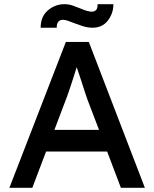

<svg xmlns="http://www.w3.org/2000/svg" viewBox="-20 -901 740 921"><path d="M25 0 296 -700H406L675 0H560L494 -174H201L135 0ZM294 -418 241 -278H455L400 -422Q397 -429 388 -457Q379 -485 368 -519Q357 -553 348 -579Q340 -553 330 -522Q320 -491 310.5 -463Q301 -435 294 -418ZM424 -768Q401 -768 377.5 -775.5Q354 -783 333 -791Q316 -798 304 -802Q292 -806 282 -806Q252 -806 252 -768H175Q175 -822 210 -851.5Q245 -881 289 -881Q310 -881 330 -874Q350 -867 369 -859Q383 -853 396.5 -849Q410 -845 419 -845Q450 -845 448 -881H524Q524 -837 497.5 -802.5Q471 -768 424 -768Z"/></svg>

Font: Lexend
Style: Regular
Weight: 400
Designer: Bonnie Shaver-Troup, Thomas Jockin
Foundry: Lexend
Version: Version 1.007; ttfautohint (v1.8.3)